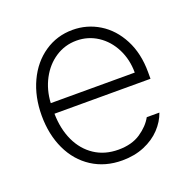

<svg xmlns="http://www.w3.org/2000/svg" viewBox="-103 -640 751 754"><g transform="rotate(-20 272.5 -263.5)"><path d="M46.9 -262.7Q46.9 -341.3 76.2 -404.1Q105.5 -466.8 157.7 -502.4Q210 -538.1 275.4 -538.1Q335.4 -538.1 386.2 -507.1Q437 -476.1 467.5 -417.5Q498 -358.9 498 -280.3V-252.9H96.7Q97.7 -189 120.8 -139.4Q144 -89.8 186.3 -62Q228.5 -34.2 285.2 -34.2Q341.3 -34.2 378.2 -59.1Q415 -84 432.6 -116.2H485.4Q473.6 -82 446.3 -53Q418.9 -23.9 377.7 -6.6Q336.4 10.7 285.2 10.7Q213.9 10.7 159.7 -24.2Q105.5 -59.1 76.2 -121.3Q46.9 -183.6 46.9 -262.7ZM448.2 -296.9Q448.2 -351.6 425.5 -396.5Q402.8 -441.4 363.3 -467.3Q323.7 -493.2 275.4 -493.2Q227.1 -493.2 187.5 -467.3Q147.9 -441.4 124 -396.5Q100.1 -351.6 97.2 -296.9Z"/></g></svg>

Font: Pretendard JP ExtraLight
Style: Regular
Weight: 200
Designer: Base glyphs from Inter by Rasmus Andersson; Hangeul glyphs from Noto Sans CJK(Source Han Sans) by Jang Soo-young and Kan
Foundry: Kil Hyung-jin
Version: Version 1.309